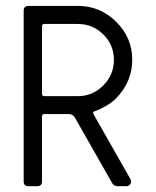

<svg xmlns="http://www.w3.org/2000/svg" viewBox="-20 -645 540 665"><path d="M438 -438Q438 -362.3 382.8 -305.2Q355 -277.3 307.1 -259.3Q299.8 -257.3 303.7 -250L431.6 -24.9Q437 -15.6 431.6 -7.8Q426.3 0 418 0H388.2Q374.5 0 368.2 -11.2L238.8 -238.8Q230.5 -250 218.8 -250H133.8Q125.5 -250 125.5 -241.7V-16.6Q125.5 0 107.9 0H78.6Q62 0 62 -16.6V-607.9Q62 -624.5 78.6 -624.5H250Q326.7 -624.5 382.3 -569.6Q438 -514.6 438 -438ZM250 -562H133.8Q125.5 -562 125.5 -553.7V-320.3Q125.5 -312 133.8 -312H250Q300.8 -312 337.6 -348.9Q374.5 -385.7 374.5 -437.7Q374.5 -489.7 337.6 -525.9Q300.8 -562 250 -562Z"/></svg>

Font: GOSTRUS
Style: type_B
Weight: 400
Designer: Юрий и Татьяна Кривогуз
Version: Version 02.00